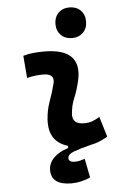

<svg xmlns="http://www.w3.org/2000/svg" viewBox="-63 -801 711 1054"><g transform="rotate(-5 293.0 -274.5)"><path d="M288.6 207Q176.8 207 176.8 124.5Q176.8 86.9 205.6 57.4Q234.4 27.8 286.1 12.2V0Q186.5 -29.3 186.5 -137.2Q186.5 -145 187 -153.3Q190.4 -205.6 208 -253.9Q225.6 -302.2 236.3 -345.2Q239.3 -355.5 239.3 -364.3Q239.3 -401.9 184.6 -401.9Q138.2 -401.9 95.2 -390.6L85 -513.7Q113.8 -522 142.6 -524.7Q171.4 -527.3 200.2 -527.3Q378.9 -527.3 378.9 -402.3Q378.9 -376.5 371.1 -345.2Q359.9 -297.4 343.3 -258.3Q326.7 -219.2 323.2 -172.4Q319.3 -115.7 385.3 -115.7Q409.7 -115.7 428 -121.8Q446.3 -127.9 471.7 -142.6L505.4 -31.2Q484.4 -19.5 462.4 -9.8Q440.4 0 414.6 4.9Q352.1 20.5 317.4 33.4Q282.7 46.4 282.7 67.4Q282.7 90.3 316.4 90.3Q329.6 90.3 343.5 87.2Q357.4 84 371.6 79.1L392.1 183.6Q371.1 193.8 342.8 200.4Q314.5 207 288.6 207ZM360.4 -587.4Q322.8 -587.4 299.3 -610.8Q275.9 -634.3 275.9 -671.9Q275.9 -709.5 299.3 -732.9Q322.8 -756.3 360.4 -756.3Q397.9 -756.3 421.4 -732.9Q444.8 -709.5 444.8 -671.9Q444.8 -634.3 421.4 -610.8Q397.9 -587.4 360.4 -587.4Z"/></g></svg>

Font: CaskaydiaCove NFP
Style: Bold Italic
Weight: 700
Italic angle: -10°
Designer: Aaron Bell
Foundry: Saja Typeworks
Version: Version 2111.001; VTT 6.35;Nerd Fonts 3.1.1